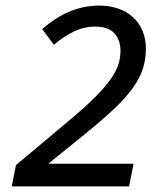

<svg xmlns="http://www.w3.org/2000/svg" viewBox="-20 -667 590 687"><path d="M441.9 0H22L37.1 -76.2L234.9 -242.2Q290.5 -289.1 325 -324.2Q359.4 -359.4 378.4 -387.5Q397.5 -415.5 404.3 -438.7Q411.1 -461.9 411.1 -484.9Q411.1 -523.9 389.2 -547.9Q367.2 -571.8 320.8 -571.8Q280.3 -571.8 243.4 -553.7Q206.5 -535.6 172.9 -506.8L130.9 -563Q152.8 -582 176 -597.4Q199.2 -612.8 224.4 -623.8Q249.5 -634.8 277.1 -640.9Q304.7 -647 335 -647Q372.6 -647 403.3 -636.2Q434.1 -625.5 456.1 -605.2Q478 -585 490 -556.6Q502 -528.3 502 -493.2Q502 -454.6 491 -420.7Q480 -386.7 455.1 -352.1Q430.2 -317.4 390.1 -279.3Q350.1 -241.2 292 -193.8L152.8 -81.1H458Z"/></svg>

Font: Code New Roman
Style: Italic
Weight: 400
Italic angle: -11°
Monospace: yes
Designer: Sam Radian
Foundry: Code New Roman
Version: Version 1.508 October 19, 2014